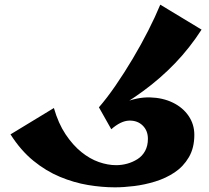

<svg xmlns="http://www.w3.org/2000/svg" viewBox="-20 -796 894 823"><path d="M473 7Q417 7 357 -3Q297 -13 237 -38Q177 -63 123 -107Q69 -151 25 -220L211 -333Q230 -267 261 -220.5Q292 -174 328.5 -144.5Q365 -115 403.5 -101.5Q442 -88 478 -88Q502 -88 525.5 -94.5Q549 -101 569.5 -114Q590 -127 602 -149Q614 -171 614 -201Q614 -236 591.5 -258Q569 -280 533.5 -279Q498 -278 457 -242L404 -336L508 -355Q568 -380 623 -378.5Q678 -377 721 -356Q764 -335 788.5 -299Q813 -263 813 -218Q813 -162 789.5 -122Q766 -82 728.5 -57Q691 -32 645.5 -18Q600 -4 555 1.5Q510 7 473 7ZM430 -302 404 -336Q438 -375 475.5 -429.5Q513 -484 549 -544.5Q585 -605 615.5 -665Q646 -725 667 -776L844 -669Q793 -590 730.5 -525Q668 -460 593.5 -405.5Q519 -351 430 -302Z"/></svg>

Font: Marhey Light SemiBold
Style: Regular
Weight: 600
Version: Version 1.000